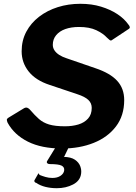

<svg xmlns="http://www.w3.org/2000/svg" viewBox="-20 -772 717 1011"><path d="M543 -574Q523 -596 487 -613Q451 -630 396 -630Q355 -630 324 -619Q293 -608 275.5 -586.5Q258 -565 258 -536Q258 -520 267 -506.5Q276 -493 292.5 -482.5Q309 -472 331 -465L482 -413Q560 -387 597 -346.5Q634 -306 634 -245Q634 -163 590.5 -106Q547 -49 473 -19.5Q399 10 307 10Q199 10 127 -26Q55 -62 20 -126Q16 -136 16 -141.5Q16 -147 24 -152L103 -200Q115 -208 124 -204.5Q133 -201 140 -192Q163 -165 185 -145.5Q207 -126 238.5 -116.5Q270 -107 322 -107Q361 -107 392.5 -116.5Q424 -126 443.5 -147.5Q463 -169 463 -204Q463 -229 445 -246Q427 -263 387 -276L241 -325Q168 -349 131 -395.5Q94 -442 94 -502Q94 -559 118.5 -605Q143 -651 186 -684Q229 -717 284.5 -734.5Q340 -752 403 -752Q463 -752 512 -737Q561 -722 597.5 -698Q634 -674 656 -643Q663 -635 663.5 -629Q664 -623 657 -619L568 -560Q563 -557 557 -561.5Q551 -566 543 -574ZM407 143Q402 180 364.5 199.5Q327 219 279 219Q247 219 219 212Q191 205 171 191Q165 190 162.5 186Q160 182 161 178L181 143Q183 139 185 142.5Q187 146 188 149Q203 155 220 160Q237 165 256 165Q282 165 299 153.5Q316 142 318 125Q320 108 304 100Q288 92 242 92Q234 92 229.5 88Q225 84 227 78L278 -5H346L319 51Q317 54 315.5 54Q314 54 316 54Q354 55 374.5 69Q395 83 402.5 103Q410 123 407 143Z"/></svg>

Font: Libre Franklin
Style: Bold Italic
Weight: 700
Italic angle: -8°
Designer: Pablo Impallari, Rodrigo Fuenzalida, Nhung Nguyen
Foundry: Impallari Type
Version: Version 3.000